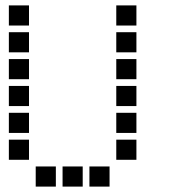

<svg xmlns="http://www.w3.org/2000/svg" viewBox="-20 -708 640 715"><path d="M14 -688Q13 -688 13 -688Q13 -688 13 -687V-614Q13 -613 13 -613Q13 -613 14 -613H87Q88 -613 88 -613Q88 -613 88 -614V-687Q88 -688 88 -688Q88 -688 87 -688ZM414 -688Q413 -688 413 -688Q413 -688 413 -687V-614Q413 -613 413 -613Q413 -613 414 -613H487Q488 -613 488 -613Q488 -613 488 -614V-687Q488 -688 488 -688Q488 -688 487 -688ZM14 -588Q13 -588 13 -588Q13 -588 13 -587V-514Q13 -513 13 -513Q13 -513 14 -513H87Q88 -513 88 -513Q88 -513 88 -514V-587Q88 -588 88 -588Q88 -588 87 -588ZM414 -588Q413 -588 413 -588Q413 -588 413 -587V-514Q413 -513 413 -513Q413 -513 414 -513H487Q488 -513 488 -513Q488 -513 488 -514V-587Q488 -588 488 -588Q488 -588 487 -588ZM14 -488Q13 -488 13 -488Q13 -488 13 -487V-414Q13 -413 13 -413Q13 -413 14 -413H87Q88 -413 88 -413Q88 -413 88 -414V-487Q88 -488 88 -488Q88 -488 87 -488ZM414 -488Q413 -488 413 -488Q413 -488 413 -487V-414Q413 -413 413 -413Q413 -413 414 -413H487Q488 -413 488 -413Q488 -413 488 -414V-487Q488 -488 488 -488Q488 -488 487 -488ZM14 -388Q13 -388 13 -388Q13 -388 13 -387V-314Q13 -313 13 -313Q13 -313 14 -313H87Q88 -313 88 -313Q88 -313 88 -314V-387Q88 -388 88 -388Q88 -388 87 -388ZM414 -388Q413 -388 413 -388Q413 -388 413 -387V-314Q413 -313 413 -313Q413 -313 414 -313H487Q488 -313 488 -313Q488 -313 488 -314V-387Q488 -388 488 -388Q488 -388 487 -388ZM14 -288Q13 -288 13 -288Q13 -288 13 -287V-214Q13 -213 13 -213Q13 -213 14 -213H87Q88 -213 88 -213Q88 -213 88 -214V-287Q88 -288 88 -288Q88 -288 87 -288ZM414 -288Q413 -288 413 -288Q413 -288 413 -287V-214Q413 -213 413 -213Q413 -213 414 -213H487Q488 -213 488 -213Q488 -213 488 -214V-287Q488 -288 488 -288Q488 -288 487 -288ZM14 -188Q13 -188 13 -188Q13 -188 13 -187V-114Q13 -113 13 -113Q13 -113 14 -113H87Q88 -113 88 -113Q88 -113 88 -114V-187Q88 -188 88 -188Q88 -188 87 -188ZM414 -188Q413 -188 413 -188Q413 -188 413 -187V-114Q413 -113 413 -113Q413 -113 414 -113H487Q488 -113 488 -113Q488 -113 488 -114V-187Q488 -188 488 -188Q488 -188 487 -188ZM114 -88Q113 -88 113 -88Q113 -88 113 -87V-14Q113 -13 113 -13Q113 -13 114 -13H187Q188 -13 188 -13Q188 -13 188 -14V-87Q188 -88 188 -88Q188 -88 187 -88ZM214 -88Q213 -88 213 -88Q213 -88 213 -87V-14Q213 -13 213 -13Q213 -13 214 -13H287Q288 -13 288 -13Q288 -13 288 -14V-87Q288 -88 288 -88Q288 -88 287 -88ZM314 -88Q313 -88 313 -88Q313 -88 313 -87V-14Q313 -13 313 -13Q313 -13 314 -13H387Q388 -13 388 -13Q388 -13 388 -14V-87Q388 -88 388 -88Q388 -88 387 -88Z"/></svg>

Font: Doto Black
Style: Bold
Weight: 700
Monospace: yes
Version: Version 1.000